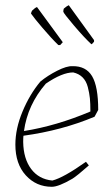

<svg xmlns="http://www.w3.org/2000/svg" viewBox="-20 -710 419 737"><path d="M331 -540Q303 -566 263.5 -612.5Q224 -659 223 -665Q223 -672 225 -677Q238 -688 244 -690L341 -556V-550Q335 -542 331 -540ZM211 -537H204Q178 -562 143.5 -602.5Q109 -643 99 -658Q99 -659 100.5 -663.5Q102 -668 103 -669Q114 -680 122 -683L221 -548ZM179 7Q119 7 79 -37Q39 -81 39 -155Q39 -216 66.5 -282Q94 -348 135 -397Q163 -420 199.5 -438.5Q236 -457 258 -456Q310 -457 333.5 -417.5Q357 -378 357 -288L343 -262Q217 -209 70 -189Q69 -181 69 -165Q70 -101 99.5 -61.5Q129 -22 181 -17Q224 -28 310 -89L321 -75Q277 -36 258 -24Q205 7 179 7ZM156 -389Q86 -308 72 -207Q197 -227 327 -282Q327 -313 325 -333Q323 -353 317 -376Q311 -399 297 -413Q283 -427 261 -432Q219 -432 156 -389Z"/></svg>

Font: Albura ExtraLight
Style: Italic
Weight: 156
Italic angle: -7°
Designer: Mercedes Jáuregui
Foundry: Omnibus-Type Team
Version: Version 1.000